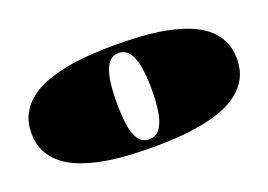

<svg xmlns="http://www.w3.org/2000/svg" viewBox="-98 -918 1686 1206"><g transform="rotate(-20 745.0 -315.0)"><path d="M744.6 27.8Q702.6 27.8 660.9 26.4Q619.1 24.9 577.1 22.5Q493.2 17.1 417 2.7Q340.8 -11.7 275.4 -36.1Q209.5 -60.1 161.6 -98.6Q113.3 -136.7 85.7 -189.9Q58.1 -243.2 58.1 -314.9Q58.1 -386.7 85.9 -439.9Q113.3 -493.2 161.4 -531.2Q209.5 -569.3 275.4 -593.8Q341.8 -618.2 417 -632.8Q493.2 -647 576.9 -652.3Q660.6 -657.7 744.6 -657.7Q786.6 -657.7 828.6 -656.2Q870.6 -654.8 912.6 -652.3Q996.1 -647 1072.5 -632.6Q1148.9 -618.2 1214.8 -593.8Q1279.8 -569.8 1328.6 -531.2Q1376.5 -493.2 1404.1 -439.9Q1431.6 -386.7 1431.6 -314.9Q1431.6 -243.7 1404.3 -189.9Q1376.5 -136.7 1328.4 -98.6Q1280.3 -60.5 1214.8 -36.1Q1182.1 -23.9 1146.5 -14.2Q1110.8 -4.4 1072.8 2.4Q996.1 17.1 912.4 22.5Q828.6 27.8 744.6 27.8ZM742.2 -27.3Q790 -27.3 816.2 -65.7Q842.3 -104 852.5 -169.2Q862.8 -234.4 862.8 -314.9Q862.8 -397.9 852.3 -462.9Q841.8 -527.8 815.7 -565.2Q789.6 -602.5 742.2 -602.5Q707 -602.5 684.3 -578.4Q661.6 -554.2 648.9 -513.2Q636.7 -472.7 631.8 -422.1Q627 -371.6 627 -314.9Q627 -234.4 635.7 -169.2Q644.5 -104 669.4 -65.7Q694.3 -27.3 742.2 -27.3Z"/></g></svg>

Font: Asset
Style: Regular
Weight: 400
Version: Version 1.003; ttfautohint (v1.8.4.7-5d5b)